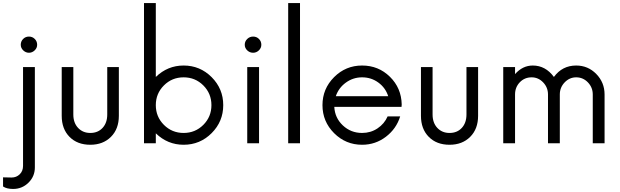

<svg xmlns="http://www.w3.org/2000/svg" viewBox="-50 -940 4071 1260"><path d="M86.2 -646.2Q86.2 -668.8 101.9 -684.4Q117.5 -700 140 -700Q162.5 -700 178.1 -684.4Q193.8 -668.8 193.8 -646.2Q193.8 -625 177.5 -609.4Q161.2 -593.8 140 -593.8Q118.8 -593.8 102.5 -609.4Q86.2 -625 86.2 -646.2ZM36.2 300Q-6.2 300 -30 283.8V223.8L26.2 225Q57.5 225 79.4 203.8Q101.2 182.5 101.2 148.8V-500H178.8V158.8Q178.8 217.5 136.9 258.8Q95 300 36.2 300Z M542.5 10Q457.5 10 406.2 -41.9Q355 -93.8 355 -180V-500H431.2V-188.8Q431.2 -133.8 462.5 -100.6Q493.8 -67.5 542.5 -67.5Q592.5 -67.5 623.1 -100.6Q653.8 -133.8 653.8 -188.8V-500H730V-180Q730 -93.8 678.1 -41.9Q626.2 10 542.5 10Z M1155 -510Q1262.5 -510 1338.8 -433.8Q1415 -357.5 1415 -250Q1415 -142.5 1338.8 -66.2Q1262.5 10 1155 10Q1050 10 972.5 -65V0H895V-920H972.5V-435Q1050 -510 1155 -510ZM1025.6 -120.6Q1078.8 -67.5 1155 -67.5Q1231.2 -67.5 1284.4 -120.6Q1337.5 -173.8 1337.5 -250Q1337.5 -326.2 1284.4 -379.4Q1231.2 -432.5 1155 -432.5Q1078.8 -432.5 1025.6 -379.4Q972.5 -326.2 972.5 -250Q972.5 -173.8 1025.6 -120.6Z M1611.2 -593.8Q1588.8 -593.8 1572.5 -609.4Q1556.2 -625 1556.2 -646.2Q1556.2 -668.8 1572.5 -684.4Q1588.8 -700 1611.2 -700Q1633.8 -700 1649.4 -684.4Q1665 -668.8 1665 -646.2Q1665 -625 1648.8 -609.4Q1632.5 -593.8 1611.2 -593.8ZM1572.5 0V-500H1650V0Z M1841.2 0V-920H1918.8V0Z M2586.2 -255 2585 -238.8H2143.8Q2147.5 -166.2 2200 -116.9Q2252.5 -67.5 2326.2 -67.5Q2382.5 -67.5 2427.5 -97.5Q2472.5 -127.5 2493.8 -176.2H2576.2Q2551.2 -95 2482.5 -42.5Q2413.8 10 2326.2 10Q2218.8 10 2142.5 -66.2Q2066.2 -142.5 2066.2 -250Q2066.2 -357.5 2142.5 -433.8Q2218.8 -510 2326.2 -510Q2433.8 -510 2508.8 -436.2Q2583.8 -362.5 2586.2 -255ZM2326.2 -432.5Q2267.5 -432.5 2220 -398.1Q2172.5 -363.8 2153.8 -308.8H2497.5Q2480 -363.8 2433.1 -398.1Q2386.2 -432.5 2326.2 -432.5Z M2900 10Q2815 10 2763.8 -41.9Q2712.5 -93.8 2712.5 -180V-500H2788.8V-188.8Q2788.8 -133.8 2820 -100.6Q2851.2 -67.5 2900 -67.5Q2950 -67.5 2980.6 -100.6Q3011.2 -133.8 3011.2 -188.8V-500H3087.5V-180Q3087.5 -93.8 3035.6 -41.9Q2983.8 10 2900 10Z M3731.2 -510Q3808.8 -510 3863.1 -454.4Q3917.5 -398.8 3917.5 -320V0H3840V-320Q3840 -366.2 3808.1 -399.4Q3776.2 -432.5 3731.2 -432.5Q3687.5 -432.5 3655.6 -399.4Q3623.8 -366.2 3623.8 -320V0H3546.2V-320Q3546.2 -366.2 3514.4 -399.4Q3482.5 -432.5 3438.8 -432.5Q3392.5 -432.5 3361.2 -400Q3330 -367.5 3330 -320V0H3252.5V-500H3330V-453.8Q3380 -510 3446.2 -510Q3530 -510 3585 -435Q3640 -510 3731.2 -510Z"/></svg>

Font: Now Alt
Style: Regular
Weight: 400
Designer: Alfredo Marco Pradil
Foundry: Alfredo Marco Pradil
Version: Version 1.002;PS 001.002;hotconv 1.0.88;makeotf.lib2.5.64775